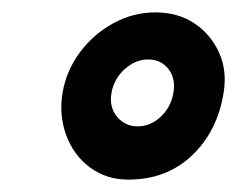

<svg xmlns="http://www.w3.org/2000/svg" viewBox="-20 -702 383 310"><path d="M81 -552Q87 -588 109 -617.5Q131 -647 163 -664.5Q195 -682 231 -682Q267 -682 293.5 -664.5Q320 -647 333.5 -617.5Q347 -588 341 -552Q331 -490 290 -451Q249 -412 187 -412Q152 -412 125.5 -431.5Q99 -451 87 -483.5Q75 -516 81 -552ZM160 -552Q156 -529 169 -513.5Q182 -498 202 -498Q223 -498 239.5 -513.5Q256 -529 260 -552Q264 -575 252 -590.5Q240 -606 219 -606Q199 -606 181.5 -590.5Q164 -575 160 -552Z"/></svg>

Font: Winky Sans Medium
Style: Italic
Weight: 500
Italic angle: -8.97852°
Designer: Simon Atzbach
Foundry: typofactur
Version: Version 1.205